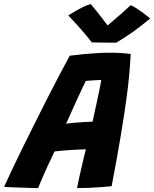

<svg xmlns="http://www.w3.org/2000/svg" viewBox="-72 -931 769 958"><path d="M118 7.5Q105.5 7.5 83.8 6.8Q62 6 36.5 5.2Q11 4.5 -12.5 3.5Q-36 2.5 -51.5 1.5Q-38 -29.5 -15.2 -77.5Q7.5 -125.5 36.2 -184Q65 -242.5 96.8 -306.2Q128.5 -370 160.5 -433Q192.5 -496 222.2 -552.5Q252 -609 276 -653Q311 -657.5 345.2 -660.8Q379.5 -664 412.5 -666Q445.5 -668 477 -668Q503.5 -668 529.2 -666.5Q555 -665 580 -661.5Q578 -617.5 573 -560.5Q568 -503.5 557.2 -426.2Q546.5 -349 529 -244.8Q511.5 -140.5 485 -2Q468 0 436.8 2.5Q405.5 5 372 6.2Q338.5 7.5 312.5 7.5Q315 -6.5 319 -25.2Q323 -44 327.8 -65Q332.5 -86 337.5 -107.5Q342.5 -129 347.2 -149Q352 -169 356.5 -186Q340.5 -185.5 322 -184.8Q303.5 -184 284.5 -182.8Q265.5 -181.5 248.5 -180.2Q231.5 -179 218.8 -177.5Q206 -176 200 -175Q183.5 -141 167.5 -106.5Q151.5 -72 138.8 -42.2Q126 -12.5 118 7.5ZM258 -314Q270 -316 295 -318.2Q320 -320.5 346.8 -322Q373.5 -323.5 390 -324Q392 -334.5 398.5 -363.8Q405 -393 412.5 -427.8Q420 -462.5 426 -491.8Q432 -521 433.5 -532Q425.5 -532 409.2 -531Q393 -530 377.5 -529Q362 -528 356 -527Q349 -512.5 336.8 -486.8Q324.5 -461 310.2 -429.8Q296 -398.5 282.5 -368.2Q269 -338 258 -314ZM580 -905Q592.5 -900 607.8 -890.2Q623 -880.5 637.8 -869.8Q652.5 -859 663.5 -850Q674.5 -841 677.5 -838.5Q612 -785 568.8 -756.5Q525.5 -728 508 -718Q497.5 -718 474.5 -718.2Q451.5 -718.5 426.8 -718.8Q402 -719 386 -719.5Q359 -754.5 330 -787.2Q301 -820 268.5 -854Q280.5 -861 300 -872.8Q319.5 -884.5 341.5 -895.5Q363.5 -906.5 380.5 -911Q395 -894 409 -876.5Q423 -859 434.8 -843.5Q446.5 -828 455.5 -816.5Q464.5 -805 468 -800H460Q467.5 -806 488.2 -823.8Q509 -841.5 534.2 -863.5Q559.5 -885.5 580 -905Z"/></svg>

Font: Grandstander Thin
Style: Bold Italic
Weight: 700
Italic angle: -15°
Version: Version 1.200